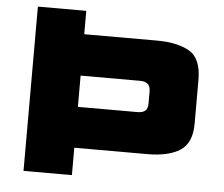

<svg xmlns="http://www.w3.org/2000/svg" viewBox="-51 -757 952 815"><g transform="rotate(5 425.5 -350.0)"><path d="M78 0V-700H284.2V-600.4H595.2Q680.1 -600.4 732.1 -571.1Q784.1 -541.7 784.1 -449V-262.6Q784.1 -180.5 734.8 -148.6Q685.6 -116.7 595.2 -116.7H284.2V0ZM284.2 -290.8H537.9Q559.6 -290.8 570.6 -299.9Q581.7 -309.1 581.7 -331.1V-383.6Q581.7 -403.8 570.6 -413.9Q559.6 -424 537.9 -424H284.2Z"/></g></svg>

Font: Science Gothic
Style: Regular
Weight: 400
Designer: Thomas Phinney, Vassil Kateliev, Brandon Buerkle
Foundry: Font Detective LLC
Version: Version 1.018